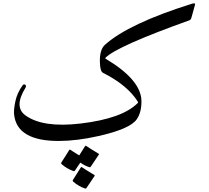

<svg xmlns="http://www.w3.org/2000/svg" viewBox="-20 -774 1243 1144"><path d="M800.3 -159.7Q803.2 -162.6 802.2 -166.5Q740.7 -266.1 593.3 -340.3Q576.7 -348.6 575.2 -402.3Q572.8 -478 605.5 -507.3Q747.6 -634.3 1124.5 -752Q1132.3 -754.4 1136.2 -754.4Q1142.1 -754.4 1142.1 -747.6Q1142.1 -746.1 1140.6 -740.7L1121.1 -670.4Q1117.2 -655.8 1107.9 -652.8Q677.7 -499 608.9 -430.2Q605 -426.3 610.8 -423.3Q821.3 -297.4 822.8 -171.9Q823.2 -102.1 793.5 -61.5Q752 -4.9 564.5 37.1Q438.5 65.4 333.5 65.9Q81.1 67.4 64 -91.8Q61 -119.1 71.3 -169.2Q81.5 -219.2 114.3 -265.1Q119.1 -272 125.5 -271.2Q131.8 -270.5 134 -264.4Q136.2 -258.3 132.3 -252Q61 -137.2 131.8 -86.4Q235.8 -11.2 460.9 -38.1Q708 -67.4 800.3 -159.7ZM494.6 347.2Q492.2 351.1 486.3 349.1Q446.8 335.4 415.5 307.6Q411.1 303.7 414.1 298.8L461.9 223.1Q464.8 218.8 471.9 224.6Q479 230.5 542 268.6Q545.9 271 543.5 274.4ZM425.8 243.2Q423.3 247.1 417.5 245.1Q377.9 231.4 346.7 203.6Q342.3 199.7 345.2 194.8L393.1 119.1Q396 114.7 402.8 120.6Q408.7 125.5 452.1 151.9L487.3 96.2Q490.2 91.8 497.3 97.7Q504.4 103.5 567.4 141.6Q571.3 144 568.8 147.5L520 220.2Q517.6 224.1 511.7 222.2Q482.9 212.4 458.5 194.8Z"/></svg>

Font: Amiri
Style: Regular
Weight: 400
Designer: Khaled Hosny
Version: Version 000.108